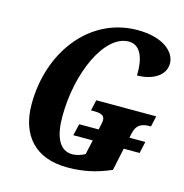

<svg xmlns="http://www.w3.org/2000/svg" viewBox="-108 -824 897 934"><g transform="rotate(15 340.5 -357.0)"><path d="M531 -36 555 -149H635L648 -208H568L572 -228C583 -281 614 -288 651 -288H655L667 -342H365L353 -288H366C400 -288 422 -283 422 -256C422 -250 420 -238 415 -218L413 -208H315L301 -149H399L383 -76C365 -66 342 -58 320 -58C253 -58 226 -126 226 -223C226 -446 324 -659 445 -659C505 -659 528 -594 525 -510C602 -510 665 -546 665 -607C665 -666 600 -724 472 -724C231 -724 66 -505 66 -243C66 -88 150 10 312 10C396 10 459 -5 531 -36Z"/></g></svg>

Font: Noto Serif Condensed Extra
Style: Italic
Weight: 800
Width: 3
Italic angle: -12°
Designer: Monotype Design Team
Foundry: Monotype Imaging Inc.
Version: Version 1.901